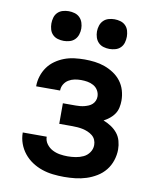

<svg xmlns="http://www.w3.org/2000/svg" viewBox="-85 -815 720 892"><g transform="rotate(10 275.0 -369.0)"><path d="M278 12Q252 12 225.5 9Q199 6 174 -2.5Q149 -11 127 -25.5Q105 -40 88.5 -60.5Q72 -81 63 -106Q54 -131 54 -158H167Q167 -139 178.5 -123.5Q190 -108 206.5 -99.5Q223 -91 241.5 -88Q260 -85 278 -85Q297 -85 316 -88Q335 -91 352 -99Q369 -107 380 -123Q391 -139 391 -158Q391 -171 386 -182.5Q381 -194 371 -202Q361 -210 349 -215Q337 -220 325 -222.5Q313 -225 300.5 -226Q288 -227 275 -227H214V-324H275Q285 -324 295.5 -325Q306 -326 315.5 -328.5Q325 -331 334.5 -335Q344 -339 351.5 -346Q359 -353 363 -362.5Q367 -372 367 -382Q367 -398 359 -411.5Q351 -425 337.5 -432.5Q324 -440 309 -442.5Q294 -445 279 -445Q263 -445 248 -442Q233 -439 220 -431Q207 -423 199 -409.5Q191 -396 191 -380H78V-381Q78 -405 85.5 -428.5Q93 -452 107 -471.5Q121 -491 141 -505Q161 -519 183.5 -527.5Q206 -536 230.5 -539Q255 -542 279 -542Q303 -542 327 -539Q351 -536 373.5 -528Q396 -520 416.5 -506.5Q437 -493 451.5 -474Q466 -455 473 -431.5Q480 -408 480 -383Q480 -367 476.5 -350.5Q473 -334 464 -320.5Q455 -307 442 -296.5Q429 -286 414 -278Q433 -271 450.5 -259.5Q468 -248 480.5 -232.5Q493 -217 498.5 -197Q504 -177 504 -157Q504 -131 495.5 -105Q487 -79 470.5 -58.5Q454 -38 431 -24Q408 -10 383 -2Q358 6 331.5 9Q305 12 278 12ZM383 -610Q369 -610 355 -614Q341 -618 331 -628Q321 -638 316.5 -652Q312 -666 312 -680Q312 -694 316.5 -708Q321 -722 331 -732Q341 -742 355 -746Q369 -750 383 -750Q397 -750 411 -746Q425 -742 435 -732Q445 -722 449 -708Q453 -694 453 -680Q453 -666 449 -652Q445 -638 435 -628Q425 -618 411 -614Q397 -610 383 -610ZM167 -610Q153 -610 139 -614Q125 -618 115 -628Q105 -638 101 -652Q97 -666 97 -680Q97 -694 101 -708Q105 -722 115 -732Q125 -742 139 -746Q153 -750 167 -750Q181 -750 195 -746Q209 -742 219 -732Q229 -722 233.5 -708Q238 -694 238 -680Q238 -666 233.5 -652Q229 -638 219 -628Q209 -618 195 -614Q181 -610 167 -610Z"/></g></svg>

Font: Lode Term
Style: Bold
Weight: 700
Monospace: yes
Designer: Belleve Invis
Foundry: Belleve Invis
Version: Version 29.2.0